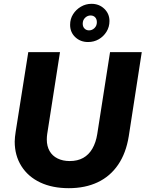

<svg xmlns="http://www.w3.org/2000/svg" viewBox="-20 -973 762 1005"><path d="M340 12Q254 12 190.5 -18Q127 -48 92 -103.5Q57 -159 57 -232Q57 -244 58.5 -256.5Q60 -269 62 -283L128 -700H294L227 -271Q226 -264 225.5 -257Q225 -250 225 -243Q225 -208 239.5 -182.5Q254 -157 281.5 -143.5Q309 -130 345 -130Q386 -130 415.5 -146.5Q445 -163 463.5 -195Q482 -227 489 -271L556 -700H722L654 -260Q640 -172 598.5 -111Q557 -50 491.5 -19Q426 12 340 12ZM441 -753Q401 -753 374 -778.5Q347 -804 347 -843Q347 -874 362.5 -898.5Q378 -923 403.5 -938Q429 -953 459 -953Q499 -953 526 -927Q553 -901 553 -863Q553 -832 537.5 -807Q522 -782 497 -767.5Q472 -753 441 -753ZM446 -814Q462 -814 474.5 -826Q487 -838 487 -857Q487 -873 478 -882.5Q469 -892 454 -892Q438 -892 425.5 -880Q413 -868 413 -849Q413 -833 422.5 -823.5Q432 -814 446 -814Z"/></svg>

Font: MuseoModerno Thin
Style: Bold Italic
Weight: 700
Italic angle: -9°
Version: Version 1.003